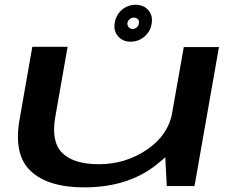

<svg xmlns="http://www.w3.org/2000/svg" viewBox="-20 -783 1009 808"><path d="M682 0H798.5L901.5 -585H753.5L674.5 -139.5ZM264.5 -586H116L62.5 -281Q36 -132 109.2 -63.2Q182.5 5.5 334 5.5Q516.5 5.5 635.8 -87.8Q755 -181 769 -262.5L706.5 -315.5Q689.5 -215 598.8 -153.5Q508 -92 396.5 -92Q289 -92 241.5 -139.8Q194 -187.5 213 -293ZM530 -607.5Q552.5 -607.5 571.8 -618Q591 -628.5 603.5 -646.2Q616 -664 618.5 -685.5Q623.5 -718.5 603.8 -740.8Q584 -763 550.5 -763Q528.5 -763 509.5 -753Q490.5 -743 478.2 -725.5Q466 -708 462.5 -685.5Q457.5 -652.5 477.2 -630Q497 -607.5 530 -607.5ZM537.5 -661Q528.5 -661 522 -668.2Q515.5 -675.5 516 -685.5Q518 -696 526 -702.5Q534 -709 543 -709Q553 -709 559.8 -702.5Q566.5 -696 564.5 -685.5Q564 -675.5 556 -668.2Q548 -661 537.5 -661Z"/></svg>

Font: Anybody ExtraExpanded Medium
Style: Italic
Weight: 500
Width: 8
Italic angle: -10°
Version: Version 1.113;gftools[0.9.25]